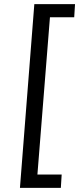

<svg xmlns="http://www.w3.org/2000/svg" viewBox="-20 -732 385 934"><path d="M147 -712H345L341 -648H223L162 117H280L276 182H77Z"/></svg>

Font: Muli
Style: Italic
Weight: 400
Italic angle: -4.541°
Designer: Vernon Adams
Foundry: Vernon Adams
Version: Version 2.001